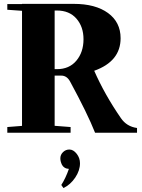

<svg xmlns="http://www.w3.org/2000/svg" viewBox="-20 -683 731 988"><path d="M17.6 0V-29.3L93.3 -35.2V-627.4L17.6 -632.8V-662.1H93.3V-663.1H359.4Q471.2 -663.1 535.9 -616Q600.6 -568.8 600.6 -486.3Q600.6 -367.2 464.8 -318.8Q518.6 -196.3 602.1 -75.2Q631.8 -31.7 685.1 -24.4V0H469.2Q430.2 -98.6 340.8 -263.2Q324.2 -293.9 295.4 -293.9H261.2V-35.6L343.3 -29.3V0ZM261.2 -628.9V-327.1H272.5Q336.4 -327.1 373 -370.8Q409.7 -414.6 409.7 -481Q409.7 -545.4 373.3 -587.2Q336.9 -628.9 272.5 -628.9ZM306.6 284.7 295.4 269Q318.8 231.9 334.5 186Q321.8 185.5 312.5 179.7Q303.2 173.8 298.8 164.8Q294.4 155.8 292.5 147.7Q290.5 139.6 290.5 131.8Q290.5 113.3 304.2 99.9Q317.9 86.4 336.9 86.4Q357.4 86.4 374.5 108.2Q391.6 129.9 391.6 157.2Q391.6 194.3 367.2 230.7Q342.8 267.1 306.6 284.7Z"/></svg>

Font: Elstob Grade
Style: Regular
Weight: 400
Designer: Peter S. Baker
Version: Version 1.015